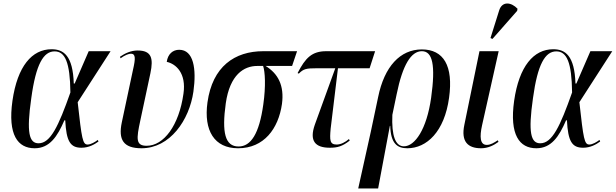

<svg xmlns="http://www.w3.org/2000/svg" viewBox="-20 -824 3464 1080"><path d="M175 10C259 10 303 -56 342 -147H347C353 -28 376 7 438 7C480 7 512 -12 534 -28L530 -37C516 -26 491 -11 473 -11C445 -11 440 -41 417 -249L602 -536H479L400 -354H395C390 -511 338 -547 270 -547C160 -547 78 -452 50 -257C23 -65 80 10 175 10ZM197 -18C144 -18 128 -77 156 -272C182 -464 225 -535 287 -535C346 -535 374 -474 376 -304C309 -114 264 -18 197 -18Z M776 10C936 10 1045 -148 1068 -309C1086 -437 1069 -544 988 -544C952 -544 924 -520 918 -476C969 -465 1029 -413 1012 -297C987 -118 901 -4 805 -4C743 -4 747 -43 769 -145L826 -412C844 -497 832 -540 754 -540C718 -540 684 -525 655 -505L658 -496C684 -515 705 -522 717 -522C743 -521 743 -496 728 -431L665 -135C645 -39 673 10 776 10Z M1319 10C1465 10 1546 -100 1566 -239C1580 -343 1544 -410 1474 -453H1623L1651 -536H1461C1300 -536 1175 -450 1147 -248C1125 -89 1186 10 1319 10ZM1322 0C1246 0 1227 -78 1250 -243C1273 -404 1352 -453 1427 -453H1460C1471 -421 1476 -341 1461 -236C1438 -71 1391 0 1322 0Z M1835 7C1879 7 1906 -1 1947 -33L1943 -42C1922 -24 1897 -11 1874 -11C1835 -11 1834 -34 1840 -101L1881 -440H2059L2090 -536H1815C1735 -536 1698 -499 1654 -413L1661 -410C1687 -437 1704 -440 1761 -440H1866L1751 -123C1719 -32 1752 7 1835 7Z M1995 236H2107L2173 -116H2175C2178 -17 2214 10 2271 10C2380 10 2480 -83 2506 -274C2531 -454 2475 -546 2353 -546C2231 -546 2142 -450 2107 -278L2066 -84ZM2252 -1C2204 -1 2182 -61 2187 -178L2211 -293C2245 -461 2293 -536 2353 -536C2413 -536 2431 -459 2405 -273C2380 -97 2314 -1 2252 -1Z M2750 -605 2889 -763 2891 -775C2856 -812 2805 -819 2788 -766L2739 -610ZM2686 10C2726 10 2758 -7 2784 -26L2780 -35C2760 -22 2740 -9 2718 -9C2680 -9 2677 -54 2692 -121L2785 -536H2677L2592 -122C2572 -27 2612 10 2686 10Z M2997 10C3081 10 3125 -56 3164 -147H3169C3175 -28 3198 7 3260 7C3302 7 3334 -12 3356 -28L3352 -37C3338 -26 3313 -11 3295 -11C3267 -11 3262 -41 3239 -249L3424 -536H3301L3222 -354H3217C3212 -511 3160 -547 3092 -547C2982 -547 2900 -452 2872 -257C2845 -65 2902 10 2997 10ZM3019 -18C2966 -18 2950 -77 2978 -272C3004 -464 3047 -535 3109 -535C3168 -535 3196 -474 3198 -304C3131 -114 3086 -18 3019 -18Z"/></svg>

Font: Noto Serif Display Condensed Medium
Style: Italic
Weight: 500
Width: 3
Italic angle: -12°
Designer: Monotype Design Team
Foundry: Monotype Imaging Inc.
Version: Version 2.009